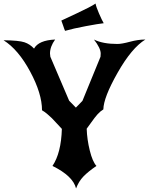

<svg xmlns="http://www.w3.org/2000/svg" viewBox="-37 -963 840 1083"><path d="M259 -27Q308 -100 312 -236Q306 -242 285.5 -264.5Q265 -287 255.5 -296.5Q246 -306 230 -319.5Q214 -333 200 -341Q200 -435 133 -559.5Q66 -684 -17 -736Q70 -735 101 -724.5Q132 -714 155 -689Q181 -736 274 -740Q245 -700 245 -661Q245 -655 247 -643L353 -395L391 -356L428 -394L530 -643Q531 -649 531 -661Q531 -691 493 -740Q543 -715 625 -715Q650 -715 696 -727.5Q742 -740 783 -740Q706 -693 626.5 -553Q547 -413 546 -346Q528 -335 512.5 -317.5Q497 -300 478.5 -273.5Q460 -247 452 -237Q454 -176 469.5 -113.5Q485 -51 507 -27Q460 5 433.5 32.5Q407 60 392 100Q375 30 259 -27ZM309 -847Q315 -850 395.5 -887.5Q476 -925 502 -943Q505 -925 521.5 -887Q538 -849 548 -832Q519 -829 447 -815.5Q375 -802 330 -789Q325 -800 319.5 -817.5Q314 -835 309 -847Z"/></svg>

Font: NewRocker
Style: Regular
Weight: 400
Designer: Pablo Impallari, Brenda Gallo, Rodrigo Fuenzalida
Foundry: Pablo Impallari, Brenda Gallo, Rodrigo Fuenzalida
Version: Version 1.000